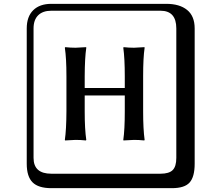

<svg xmlns="http://www.w3.org/2000/svg" viewBox="-20 -774 1140 1006"><path d="M633.8 -374Q633.8 -468.3 626 -523.9L627.9 -526.9Q655.8 -523.9 682.1 -523.9Q682.1 -523.9 736.8 -526.9L737.8 -523.9Q730 -472.2 730 -374V-190.9Q730 -96.7 737.8 -41L735.8 -38.1Q708 -41 682.1 -41Q682.1 -41 627 -38.1L626 -41Q633.8 -94.2 633.8 -190.9V-273.9H423.8V-190.9Q423.8 -96.7 432.1 -41L430.2 -38.1Q402.3 -41 376 -41Q376 -41 320.8 -38.1L319.8 -41Q327.6 -94.2 328.1 -190.9V-374Q328.1 -468.3 319.8 -523.9L321.8 -526.9Q349.6 -523.9 376 -523.9Q376 -523.9 431.2 -526.9L432.1 -523.9Q424.3 -472.2 423.8 -374V-313H633.8ZM249 -717.8Q204.1 -717.8 179.9 -693.8Q155.8 -669.9 155.8 -625V53.2Q155.8 136.2 249 136.2H820.8Q865.7 136.2 884.8 117.2Q903.8 98.1 903.8 53.2V-625Q903.8 -717.8 820.8 -717.8ZM1000 84Q1000 152.8 973.4 182.4Q946.8 211.9 880.9 211.9H249Q181.2 211.9 150.6 181.4Q120.1 150.9 120.1 84V-625Q120.1 -687 154.1 -720.5Q188 -753.9 249 -753.9H851.1Q920.9 -753.9 960.4 -721.9Q1000 -689.9 1000 -625Z"/></svg>

Font: Linux Biolinum Keyboard
Style: Regular
Weight: 700
Designer: Philipp H. Poll
Foundry: Philipp H. Poll
Version: Version 0.6.1 ; ttfautohint (v0.9)